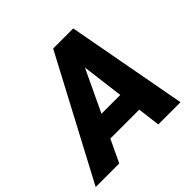

<svg xmlns="http://www.w3.org/2000/svg" viewBox="-231 -889 1066 1066"><g transform="rotate(-45 302.5 -355.5)"><path d="M390.6 -553.2 128.9 0H-56.2L320.8 -710.9H439ZM435.5 0 363.3 -570.3 367.2 -710.9H478.5L609.9 0ZM473.6 -265.1 450.2 -132.8H95.2L118.7 -265.1Z"/></g></svg>

Font: Roboto Black
Style: Italic
Weight: 900
Italic angle: -12°
Designer: Christian Robertson
Foundry: Google
Version: Version 3.0; 2020